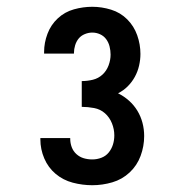

<svg xmlns="http://www.w3.org/2000/svg" viewBox="-20 -863 540 566"><path d="M252 -317Q223 -317 194.5 -324.5Q166 -332 144 -350.5Q122 -369 110.5 -396Q99 -423 99 -452V-456H187V-454Q187 -441 191.5 -429Q196 -417 205.5 -408.5Q215 -400 227 -396.5Q239 -393 252 -393Q266 -393 279 -398Q292 -403 300.5 -413.5Q309 -424 313 -437Q317 -450 317 -464Q317 -482 310 -499.5Q303 -517 289.5 -529Q276 -541 257.5 -544.5Q239 -548 221 -548V-624Q238 -624 254 -628Q270 -632 282 -643Q294 -654 300 -670Q306 -686 306 -702Q306 -714 303 -726Q300 -738 293 -747.5Q286 -757 275 -762Q264 -767 252 -767Q241 -767 230 -762.5Q219 -758 212 -749.5Q205 -741 201.5 -729.5Q198 -718 198 -707V-705H110V-710Q110 -737 120 -763.5Q130 -790 150.5 -809Q171 -828 198 -835.5Q225 -843 252 -843Q280 -843 307.5 -834.5Q335 -826 355 -806Q375 -786 384.5 -759Q394 -732 394 -704Q394 -687 390 -669.5Q386 -652 377.5 -636.5Q369 -621 356.5 -608.5Q344 -596 328 -588Q346 -579 360.5 -566Q375 -553 385 -536.5Q395 -520 400 -501Q405 -482 405 -462Q405 -432 394.5 -403.5Q384 -375 362 -354.5Q340 -334 311 -325.5Q282 -317 252 -317Z"/></svg>

Font: Iosevka Custom
Style: Bold
Weight: 700
Monospace: yes
Designer: Belleve Invis
Foundry: Belleve Invis
Version: Version 30.3.3; ttfautohint (v1.8.3)